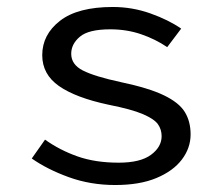

<svg xmlns="http://www.w3.org/2000/svg" viewBox="-20 -518 640 550"><path d="M310 12Q239 12 177 -10.5Q115 -33 71 -64L109 -118Q151 -88 202 -70Q253 -52 320 -52Q382 -52 412.5 -74.5Q443 -97 443 -128Q443 -147 432.5 -162Q422 -177 389.5 -191Q357 -205 291 -218Q197 -238 149 -271.5Q101 -305 101 -360Q101 -419 152 -458.5Q203 -498 303 -498Q359 -498 411 -479.5Q463 -461 499 -436L459 -383Q425 -406 384 -420Q343 -434 296 -434Q234 -434 209 -413Q184 -392 184 -364Q184 -333 217.5 -316Q251 -299 325 -283Q406 -266 449.5 -245Q493 -224 509.5 -197Q526 -170 526 -133Q526 -94 501 -61Q476 -28 428 -8Q380 12 310 12Z"/></svg>

Font: SauceCodePro NFM
Style: Regular
Weight: 400
Monospace: yes
Designer: Paul D. Hunt, Teo Tuominen
Foundry: Adobe
Version: Version 2.042;hotconv 1.1.0;makeotfexe 2.6.0;Nerd Fonts 3.3.